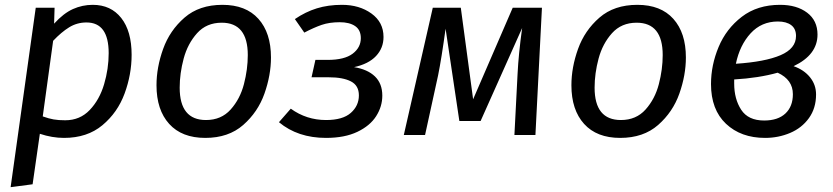

<svg xmlns="http://www.w3.org/2000/svg" viewBox="-20 -559 3448 795"><path d="M128 -527H206L204 -461Q243 -504 282 -521.5Q321 -539 364 -539Q439 -539 482 -484.5Q525 -430 525 -332Q525 -251 496 -172Q467 -93 404 -40.5Q341 12 245 12Q196 12 145 -5L115 204L24 216ZM430 -339Q430 -466 338 -466Q299 -466 266.5 -446Q234 -426 200 -390L157 -77Q182 -68 202 -64.5Q222 -61 250 -61Q311 -61 351.5 -103.5Q392 -146 411 -210Q430 -274 430 -339Z M628 -206Q628 -280 655.5 -356.5Q683 -433 744 -486Q805 -539 901 -539Q998 -539 1050 -481Q1102 -423 1102 -321Q1102 -248 1075 -171.5Q1048 -95 987 -41.5Q926 12 830 12Q733 12 680.5 -46Q628 -104 628 -206ZM1006 -331Q1006 -465 898 -465Q835 -465 796 -421.5Q757 -378 740.5 -316.5Q724 -255 724 -196Q724 -62 833 -62Q896 -62 935 -105.5Q974 -149 990 -210.5Q1006 -272 1006 -331Z M1568 -406Q1568 -360 1537 -327Q1506 -294 1446 -281Q1502 -272 1532.5 -242.5Q1563 -213 1563 -163Q1563 -118 1537.5 -78Q1512 -38 1459.5 -13Q1407 12 1330 12Q1213 12 1135 -53L1184 -109Q1249 -62 1330 -62Q1399 -62 1432.5 -91.5Q1466 -121 1466 -164Q1466 -205 1433 -222Q1400 -239 1341 -239H1270L1286 -311H1337Q1406 -311 1440 -336.5Q1474 -362 1474 -401Q1474 -435 1450.5 -451Q1427 -467 1387 -467Q1344 -467 1312 -456Q1280 -445 1240 -424L1201 -480Q1245 -510 1292 -524.5Q1339 -539 1396 -539Q1468 -539 1518 -503Q1568 -467 1568 -406Z M2197 0H2110L2123 -252Q2127 -335 2142 -443L1970 -58H1882L1825 -440Q1808 -316 1794 -247L1740 0H1652L1772 -527H1888L1939 -148L2103 -527H2224Z M2346 -206Q2346 -280 2373.5 -356.5Q2401 -433 2462 -486Q2523 -539 2619 -539Q2716 -539 2768 -481Q2820 -423 2820 -321Q2820 -248 2793 -171.5Q2766 -95 2705 -41.5Q2644 12 2548 12Q2451 12 2398.5 -46Q2346 -104 2346 -206ZM2724 -331Q2724 -465 2616 -465Q2553 -465 2514 -421.5Q2475 -378 2458.5 -316.5Q2442 -255 2442 -196Q2442 -62 2551 -62Q2614 -62 2653 -105.5Q2692 -149 2708 -210.5Q2724 -272 2724 -331Z M3365 -416Q3365 -332 3266 -285Q3309 -270 3334 -239Q3359 -208 3359 -168Q3359 -111 3329.5 -70Q3300 -29 3251.5 -8.5Q3203 12 3148 12Q3048 12 2986 -46.5Q2924 -105 2924 -211Q2924 -289 2955.5 -364.5Q2987 -440 3051.5 -489.5Q3116 -539 3210 -539Q3279 -539 3322 -506.5Q3365 -474 3365 -416ZM3027 -295Q3148 -303 3212 -330.5Q3276 -358 3276 -410Q3276 -440 3256 -455Q3236 -470 3201 -470Q3133 -470 3088 -421Q3043 -372 3027 -295ZM3020 -230V-213Q3020 -149 3049 -104.5Q3078 -60 3144 -60Q3201 -60 3232 -89Q3263 -118 3263 -169Q3263 -229 3200 -258Q3122 -236 3020 -230Z"/></svg>

Font: FiraGO
Style: Italic
Weight: 400
Italic angle: -8°
Designer: bBox Type GmbH
Foundry: bBox Type GmbH
Version: Version 1.001